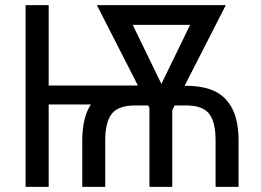

<svg xmlns="http://www.w3.org/2000/svg" viewBox="-20 -731 1021 751"><path d="M611.3 -402.8 723.6 -633.8H499ZM301.8 0V-181.2Q301.8 -271 335.4 -322.3H170.4V0H80.1V-710.9H170.4V-396.5H519.5L358.9 -710.9H863.3L702.1 -395.5Q778.3 -395.5 822.8 -372.8Q867.2 -350.1 889.9 -303.2Q912.6 -256.3 913.1 -184.6V0H823.2V-184.6Q822.8 -254.4 798.3 -285.6Q773.9 -316.9 714.8 -318.4H663.1L653.8 -300.3V0H564.5V-308.6L559.6 -318.4H506.8Q443.8 -318.4 418.2 -287.1Q392.6 -255.9 391.6 -186.5V0Z"/></svg>

Font: MAUL Condensed
Style: Condensed Regular
Weight: 400
Designer: MAUL
Version: Version 1.0; 2020; ttfautohint (v1.8.3)